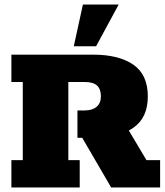

<svg xmlns="http://www.w3.org/2000/svg" viewBox="-20 -823 723 843"><path d="M30 0V-120H80V-463H30V-583H389Q502 -583 565.5 -539Q629 -495 629 -400Q629 -306 565.5 -262Q502 -218 389 -218H368L529 -278L623 -120H683V0H468L341 -218H320V-338H351Q385 -338 404 -354Q423 -370 423 -400Q423 -432 406 -447.5Q389 -463 351 -463H280V-120H330V0ZM304 -620 344 -803H501L402 -620Z"/></svg>

Font: Rokkitt Black
Style: Regular
Weight: 900
Designer: Vernon Adams
Foundry: Vernon Adams
Version: Version 3.103